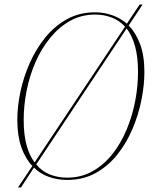

<svg xmlns="http://www.w3.org/2000/svg" viewBox="-20 -779 673 843"><path d="M59 44 122 -50Q91 -83 73.5 -133Q56 -183 56 -253Q56 -311 69.5 -375.5Q83 -440 110.5 -502Q138 -564 179 -614.5Q220 -665 274.5 -695Q329 -725 398 -725Q436 -725 472 -712.5Q508 -700 537 -675L593 -759H606L545 -667Q576 -636 595 -585.5Q614 -535 614 -463Q614 -405 601 -340Q588 -275 561.5 -212.5Q535 -150 494.5 -99.5Q454 -49 399.5 -19Q345 11 275 11Q233 11 195.5 -2Q158 -15 129 -43L72 44ZM84 -253Q84 -188 96.5 -142Q109 -96 132 -66L529 -662Q504 -689 470.5 -702Q437 -715 398 -715Q337 -715 288 -687.5Q239 -660 200.5 -613Q162 -566 136 -506.5Q110 -447 97 -381.5Q84 -316 84 -253ZM275 1Q336 1 386 -27Q436 -55 473.5 -102.5Q511 -150 536 -210Q561 -270 573.5 -335Q586 -400 586 -463Q586 -529 573 -576Q560 -623 536 -654L139 -57Q165 -26 200 -12.5Q235 1 275 1Z"/></svg>

Font: Noto Serif Display SemiCondensed Thin
Style: Italic
Weight: 100
Width: 4
Italic angle: -12°
Designer: Monotype Design Team
Foundry: Monotype Imaging Inc.
Version: Version 2.009